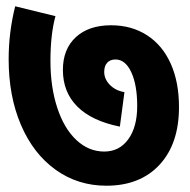

<svg xmlns="http://www.w3.org/2000/svg" viewBox="-20 -694 610 617"><path d="M182.1 -469.2Q182.1 -536.1 223.6 -574.5Q265.1 -612.8 336.9 -612.8Q402.8 -612.8 452.4 -580.8Q502 -548.8 528.6 -489.5Q555.2 -430.2 555.2 -350.1Q555.2 -231.9 492.7 -164.6Q430.2 -97.2 321.8 -97.2Q230 -97.2 158.4 -148.7Q86.9 -200.2 47.4 -292.5Q7.8 -384.8 7.8 -503.9Q7.8 -589.8 28.8 -673.8L158.2 -642.1Q142.1 -583 142.1 -498Q142.1 -414.1 164.1 -347.4Q186 -280.8 225.6 -243.9Q265.1 -207 314.9 -207Q363.8 -207 392.3 -246.6Q420.9 -286.1 420.9 -353Q420.9 -420.9 401.9 -461.9Q382.8 -502.9 351.1 -502.9Q334 -502.9 324.5 -492.4Q314.9 -481.9 314.9 -462.9Q314.9 -439.9 333 -421.4Q351.1 -402.8 379.9 -397.9L365.2 -287.1Q274.9 -305.2 228.5 -351.6Q182.1 -397.9 182.1 -469.2Z"/></svg>

Font: Sarala
Style: Bold
Weight: 700
Designer: Andres Torresi
Foundry: Huerta Tipografica
Version: Version 1.004;PS 001.003;hotconv 1.0.70;makeotf.lib2.5.58329